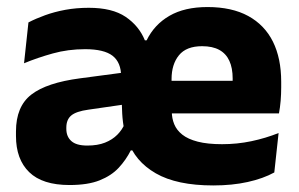

<svg xmlns="http://www.w3.org/2000/svg" viewBox="-20 -527 870 559"><path d="M600.9 12.9Q494.7 12.9 433.5 -22.4Q372.2 -57.8 351.9 -119.2L342.2 -146.2Q337.1 -172.1 335.8 -196.3Q334.5 -220.5 334.7 -244.1L332.7 -303.9Q332.7 -345.1 307.9 -364.5Q283.1 -383.8 227.8 -383.8Q178.2 -383.8 133.7 -371.4Q89.2 -359 50 -342.8L62.8 -461.7Q84.2 -472.9 111.1 -482.6Q138 -492.4 170.1 -498.4Q202.2 -504.3 238.8 -504.3Q306.7 -504.3 345.7 -478Q384.7 -451.6 401.8 -409.6H406.9Q429.3 -455.5 473.4 -481Q517.5 -506.5 584.1 -506.5Q654.9 -506.5 702.7 -480.4Q750.4 -454.3 774.6 -405.8Q798.7 -357.2 798.7 -288.9V-272.5Q798.7 -253.4 797.1 -233.6Q795.4 -213.8 792.2 -196.8H654.5Q656.2 -225.9 656.8 -251.6Q657.4 -277.2 657.4 -298.2Q657.4 -329 647.8 -349.8Q638.3 -370.7 618.7 -381.6Q599 -392.5 568.4 -392.5Q522.4 -392.5 501 -366.1Q479.5 -339.7 479.5 -296.6V-252.5L480.2 -236.5V-202.3Q480.2 -182.5 487.3 -165.3Q494.3 -148.1 510.8 -135Q527.3 -121.9 555.6 -114.6Q583.9 -107.2 626.5 -107.2Q670.7 -107.2 711.9 -115.9Q753.2 -124.6 791.1 -139.7L778.6 -24.9Q746.3 -7.1 701.1 2.9Q656 12.9 600.9 12.9ZM182.4 11.7Q103.4 11.7 65 -25.8Q26.5 -63.2 26.5 -131V-144.3Q26.5 -217.1 71.3 -251.7Q116.1 -286.3 213.3 -299L345.3 -316.5L354.3 -224.6L237.3 -207.7Q201.8 -202.8 187.5 -190.8Q173.1 -178.8 173.1 -155.4V-151.8Q173.1 -129.5 187.6 -116.4Q202.1 -103.2 234.1 -103.2Q264.2 -103.2 285.7 -111.7Q307.1 -120.2 321.5 -134.7Q335.8 -149.1 342.8 -166.2L386.5 -89.1H360.8Q346.7 -61.2 325.6 -38.5Q304.4 -15.7 270.2 -2Q236 11.7 182.4 11.7ZM761.4 -196.8H414.5V-291.7H761.4Z"/></svg>

Font: Anek Devanagari Medium
Style: Regular
Weight: 500
Designer: Kailash Malviya (Devanagari) & Yesha Goshar (Latin)
Foundry: Ek Type
Version: Version 1.003